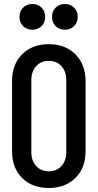

<svg xmlns="http://www.w3.org/2000/svg" viewBox="-20 -928 486 956"><path d="M187 -798Q169 -780 141 -780Q113 -780 95 -798Q77 -816 77 -844Q77 -872 95 -890Q113 -908 141 -908Q169 -908 187 -890Q205 -872 205 -844Q205 -816 187 -798ZM349 -798Q331 -780 303 -780Q275 -780 257 -798Q239 -816 239 -844Q239 -872 257 -890Q275 -908 303 -908Q331 -908 349 -890Q367 -872 367 -844Q367 -816 349 -798ZM223 8Q140 8 90 -42Q40 -92 40 -175V-524Q40 -607 90 -657.5Q140 -708 223 -708Q305 -708 355.5 -657.5Q406 -607 406 -524V-175Q406 -92 355.5 -42Q305 8 223 8ZM310 -171V-529Q310 -572 286 -598.5Q262 -625 223 -625Q184 -625 160 -598.5Q136 -572 136 -529V-171Q136 -128 160 -101.5Q184 -75 223 -75Q262 -75 286 -101.5Q310 -128 310 -171Z"/></svg>

Font: Barlow Condensed Medium
Style: Regular
Weight: 500
Width: 3
Designer: Jeremy Tribby
Foundry: Tribby Type
Version: Version 1.422;hotconv 1.0.109;makeotfexe 2.5.65596